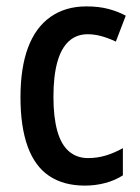

<svg xmlns="http://www.w3.org/2000/svg" viewBox="-20 -570 437 600"><path d="M245 10Q179 10 134 -20Q89 -50 66.5 -112Q44 -174 44 -266Q44 -358 67.5 -421Q91 -484 137.5 -517Q184 -550 250 -550Q289 -550 319 -542Q349 -534 373 -521L342 -440Q319 -451 297 -457Q275 -463 254 -463Q219 -463 195 -441Q171 -419 159 -375.5Q147 -332 147 -267Q147 -204 159 -161Q171 -118 195.5 -97Q220 -76 255 -76Q284 -76 310.5 -84Q337 -92 364 -107V-22Q339 -6 308.5 2Q278 10 245 10Z"/></svg>

Font: Noto Sans Bengali Condensed Medium
Style: Regular
Weight: 500
Width: 3
Designer: Jelle Bosma - Monotype Design Team
Foundry: Monotype Imaging Inc.
Version: Version 2.003